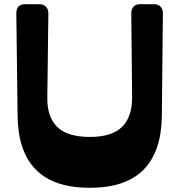

<svg xmlns="http://www.w3.org/2000/svg" viewBox="-20 -883 856 917"><path d="M753 -329Q751 -159 665.5 -72.5Q580 14 409 14Q237 14 151.5 -72.5Q66 -159 64 -329L58 -820Q58 -863 101 -863H167Q188 -863 199.5 -851Q211 -839 211 -819L206 -420Q204 -326 252.5 -277.5Q301 -229 409 -229Q515 -229 563.5 -277.5Q612 -326 611 -420L607 -819Q607 -839 617.5 -851Q628 -863 650 -863H715Q736 -863 747 -851Q758 -839 758 -820Z"/></svg>

Font: OpenDyslexic3
Style: Bold
Weight: 700
Designer: Abelardo Gonzalez
Version: Version 1.000;PS 001.001;hotconv 1.0.56